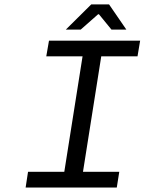

<svg xmlns="http://www.w3.org/2000/svg" viewBox="-20 -843 650 863"><path d="M275.9 -710 390.1 -823.2H470.2L547.9 -710H481L424.8 -778.8H420.9L342.8 -710ZM95.2 0 106 -70.8H269L351.1 -589.8H188L200.2 -660.2H609.9L598.1 -589.8H435.1L353 -70.8H516.1L504.9 0Z"/></svg>

Font: Office Code Pro D Italic
Style: Regular
Weight: 400
Italic angle: -9°
Designer: Nathan Rutzky & Paul D. Hunt
Foundry: Adobe Systems Incorporated
Version: Version 1.004;PS 001.004;hotconv 1.0.70;makeotf.lib2.5.58329